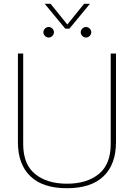

<svg xmlns="http://www.w3.org/2000/svg" viewBox="-20 -983 710 1018"><path d="M217 -963H248L337 -853L426 -963H457L348 -831H326ZM210 -812Q210 -823 218.5 -831.5Q227 -840 238 -840Q249 -840 257.5 -831.5Q266 -823 266 -812Q266 -801 257.5 -792.5Q249 -784 238 -784Q227 -784 218.5 -792.5Q210 -801 210 -812ZM408 -812Q408 -823 416.5 -831.5Q425 -840 436 -840Q447 -840 455.5 -831.5Q464 -823 464 -812Q464 -801 455.5 -792.5Q447 -784 436 -784Q425 -784 416.5 -792.5Q408 -801 408 -812ZM75 -229V-699H103V-219Q103 -112 166 -60.5Q229 -9 335 -9Q441 -9 504 -60.5Q567 -112 567 -219V-699H595V-229Q595 -112 529 -48.5Q463 15 335 15Q207 15 141 -48.5Q75 -112 75 -229Z"/></svg>

Font: Prompt Thin
Style: Regular
Weight: 250
Designer: Katatrad Team
Foundry: CadsonDemak
Version: Version 1.001